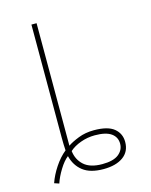

<svg xmlns="http://www.w3.org/2000/svg" viewBox="-117 -836 734 934"><g transform="rotate(-15 250.0 -369.0)"><path d="M40 14Q53 -24 78.5 -62.5Q104 -101 135 -126Q134 -140 133.5 -156.5Q133 -173 133 -189V-760H159V-143Q179 -157 214.5 -171Q250 -185 293 -185Q363 -185 394.5 -159Q426 -133 426 -91Q426 -42 389.5 -16Q353 10 291 10Q224 10 187.5 -18.5Q151 -47 139 -96Q117 -79 95.5 -44Q74 -9 64 22ZM291 -15Q347 -15 373.5 -36Q400 -57 400 -89Q400 -122 373.5 -141Q347 -160 291 -160Q254 -160 219.5 -147.5Q185 -135 163 -115Q168 -71 199 -43Q230 -15 291 -15Z"/></g></svg>

Font: Noto Sans Mono ExtraCondensed Thin
Style: Regular
Weight: 100
Width: 2
Designer: Monotype Design Team
Foundry: Monotype Imaging Inc.
Version: Version 2.014; ttfautohint (v1.8.4.7-5d5b)